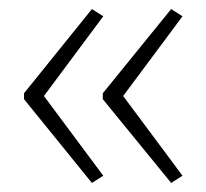

<svg xmlns="http://www.w3.org/2000/svg" viewBox="-20 -539 455 424"><path d="M33 -333V-320L183 -135L208 -151L77 -327L208 -503L183 -519ZM207 -333V-320L358 -135L383 -151L252 -327L383 -503L358 -519Z"/></svg>

Font: Noto Sans Tamil UI SemiCondensed ExtraLight
Style: Regular
Weight: 200
Width: 4
Designer: Jelle Bosma - Monotype Design Team
Foundry: Monotype Imaging Inc.
Version: Version 2.004